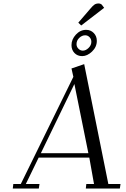

<svg xmlns="http://www.w3.org/2000/svg" viewBox="-20 -1079 723 1099"><path d="M53.2 0 56.2 -25.9H99.1L399.9 -639.2L389.2 -687L461.9 -711.9L600.1 -25.9H669.9L666 0H471.2L474.1 -25.9H518.1L491.2 -176.8H201.2L127.9 -25.9H206.1L202.1 0ZM213.9 -202.1H485.8L405.8 -598.1ZM389.2 -820.8Q389.2 -853.5 414.3 -880.9Q439.5 -908.2 473.1 -908.2Q499 -908.2 516.6 -890.1Q534.2 -872.1 534.2 -845.2Q534.2 -810.1 506.8 -783.9Q479.5 -757.8 450.2 -757.8Q423.3 -757.8 406.2 -775.6Q389.2 -793.5 389.2 -820.8ZM418 -826.2Q418 -811 429 -800Q439.9 -789.1 454.1 -789.1Q471.2 -789.1 487.1 -804.7Q502.9 -820.3 502.9 -839.8Q502.9 -855 492.7 -866Q482.4 -877 467.8 -877Q449.2 -877 433.6 -862.1Q418 -847.2 418 -826.2ZM428.2 -949.2 495.1 -1026.9Q510.7 -1045.9 520.5 -1052.5Q530.3 -1059.1 543.9 -1059.1Q549.3 -1059.1 554.2 -1057.4Q559.1 -1055.7 561 -1053.7L563 -1051.8L576.2 -1034.2L444.8 -933.1Z"/></svg>

Font: Dehuti
Style: Italic
Weight: 400
Version: Version 1.2